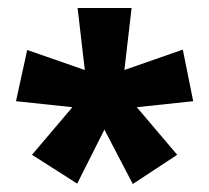

<svg xmlns="http://www.w3.org/2000/svg" viewBox="-20 -782 523 480"><path d="M309 -762H174L192 -607L48 -657L20 -529L161 -514L60 -395L173 -323L241 -458L312 -322L423 -395L322 -514L463 -529L437 -658L291 -607Z"/></svg>

Font: Noto Sans Georgian Condensed ExtraBold
Style: Regular
Weight: 800
Width: 3
Designer: Monotype Design Team, Akaki Razmadze
Foundry: Google LLC
Version: Version 2.005